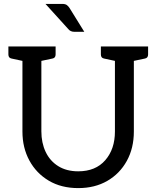

<svg xmlns="http://www.w3.org/2000/svg" viewBox="-20 -955 802 984"><path d="M381 9Q294 9 230 -29Q166 -67 130.5 -132.5Q95 -198 95 -281V-643L39 -655Q23 -658 23 -676V-717H265V-676Q265 -658 249 -655L192 -643V-282Q192 -223 214 -176.5Q236 -130 278.5 -103.5Q321 -77 381 -77Q470 -77 519.5 -134Q569 -191 569 -281V-643L513 -655Q497 -658 497 -676V-717H739V-676Q739 -658 723 -655L666 -643V-281Q666 -196 630 -130.5Q594 -65 530 -28Q466 9 381 9ZM213 -935H298Q314 -935 322 -929.5Q330 -924 337 -913L412 -792H361Q341 -792 330 -806Z"/></svg>

Font: Aleo
Style: Regular
Weight: 400
Designer: Alessio Laiso
Foundry: Alessio Laiso
Version: Version 2.001; ttfautohint (v1.8.4.7-5d5b);gftools[0.9.29]